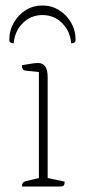

<svg xmlns="http://www.w3.org/2000/svg" viewBox="-20 -681 311 701"><path d="M60 0Q60 -17 76 -20L122 -31V-418L74 -423Q60 -424 60 -443Q89 -448 100.5 -449.5Q112 -451 119 -451Q154 -451 154 -400V-31L216 -18Q216 -8 213 -4Q210 0 199 0ZM135 -661Q168 -661 195.5 -644Q223 -627 239.5 -598.5Q256 -570 256 -536Q256 -523 240 -523Q236 -568 206.5 -597Q177 -626 135 -626Q93 -626 63.5 -597Q34 -568 30 -523Q14 -523 14 -536Q14 -570 30.5 -598.5Q47 -627 74 -644Q101 -661 135 -661Z"/></svg>

Font: Petrona Thin
Style: Regular
Weight: 100
Designer: Ringo R. Seeber
Foundry: Ringo R. Seeber
Version: Version 2.001; ttfautohint (v1.8.3)